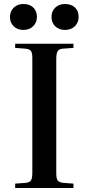

<svg xmlns="http://www.w3.org/2000/svg" viewBox="-20 -942 444 962"><path d="M56 0V-22L111 -26Q130 -29 136 -39.5Q142 -50 142 -78V-651Q142 -676 135.5 -686Q129 -696 108 -698L56 -702V-723H348V-702L293 -698Q276 -696 269 -685.5Q262 -675 262 -647V-74Q262 -48 268.5 -38.5Q275 -29 295 -26L348 -22V0ZM305 -792Q276 -792 257 -810Q238 -828 238 -857Q238 -886 257 -904Q276 -922 305 -922Q337 -922 355.5 -904.5Q374 -887 374 -858Q374 -829 355 -810.5Q336 -792 305 -792ZM97 -792Q68 -792 49 -810Q30 -828 30 -857Q30 -886 49 -904Q68 -922 97 -922Q128 -922 146.5 -904.5Q165 -887 165 -858Q165 -829 146 -810.5Q127 -792 97 -792Z"/></svg>

Font: Literata 60pt Medium
Style: Regular
Weight: 500
Designer: Latin by Veronika Burian and Jose Scaglione. Greek by Irene Vlachou. Cyrillic by Vera Evstafieva.
Foundry: TypeTogether
Version: Version 3.103;gftools[0.9.29]